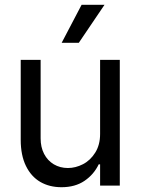

<svg xmlns="http://www.w3.org/2000/svg" viewBox="-20 -783 593 810"><path d="M402.3 -530.3H485.4V0H402.3V-89.8H396.5Q376 -46.9 336.4 -20Q296.9 6.8 239.3 6.8Q188.5 6.8 149.9 -15.6Q111.3 -38.1 89.4 -83Q67.4 -127.9 67.4 -193.4V-530.3H151.4V-199.2Q151.4 -162.1 166 -133.8Q180.7 -105.5 207 -89.8Q233.4 -74.2 266.6 -74.2Q298.8 -74.2 330.1 -90.3Q361.3 -106.4 381.8 -139.2Q402.3 -171.9 402.3 -217.8ZM324.2 -762.7H420.9L312.5 -602.5H240.2Z"/></svg>

Font: Pretendard GOV Variable
Style: Regular
Weight: 400
Designer: Base glyphs from Inter by Rasmus Andersson; Hangul glyphs from Noto Sans CJK(Source Han Sans) by Jang Soo-young and Kang
Foundry: Kil Hyung-jin
Version: Version 1.307;Glyphs 3.2 (3192)